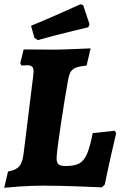

<svg xmlns="http://www.w3.org/2000/svg" viewBox="-23 -879 570 909"><path d="M-3 10 15 -67Q52 -73 68 -91.5Q84 -110 89 -154L134 -518Q136 -536 136 -540Q136 -557 129 -563.5Q122 -570 106 -570L78 -569Q77 -572 75.5 -574.5Q74 -577 73 -580L89 -645L232 -644Q260 -644 322.5 -646.5Q385 -649 406 -650L387 -569Q353 -565 337 -559Q321 -553 313 -541Q305 -529 300 -504Q285 -423 265 -290Q245 -157 245 -130Q245 -109 254 -101Q263 -93 288 -93Q330 -93 352 -105Q374 -117 388.5 -149.5Q403 -182 416 -249L520 -260L527 -248Q522 -228 505.5 -156Q489 -84 473 -5L459 8Q434 7 347.5 3.5Q261 0 182 0Q125 0 69 4Q13 8 -3 10ZM156 -689 140 -700 124 -757Q195 -786 266.5 -818Q338 -850 358 -859L371 -854L401 -764L395 -750Q374 -745 302 -727.5Q230 -710 156 -689Z"/></svg>

Font: Alegreya ExtraBold
Style: Italic
Weight: 800
Italic angle: -7°
Designer: Juan Pablo del Peral
Foundry: Huerta Tipografica
Version: Version 2.007; ttfautohint (v1.6)